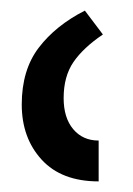

<svg xmlns="http://www.w3.org/2000/svg" viewBox="-20 -780 251 362"><path d="M166 -438Q96 -438 58.5 -479Q21 -520 21 -583Q21 -648 53 -690Q85 -732 140 -760L174 -715Q137 -690 118.5 -663Q100 -636 100 -595Q100 -558 118 -536.5Q136 -515 166 -515Z"/></svg>

Font: Go Noto Kurrent-Regular
Style: Regular
Weight: 400
Designer: Monotype Design Team
Foundry: Monotype Imaging Inc.
Version: Version 2.012; ttfautohint (v1.8.4.7-5d5b)